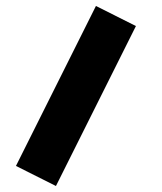

<svg xmlns="http://www.w3.org/2000/svg" viewBox="-20 -620 540 640"><path d="M33.2 -66.9 299.8 -600.1 433.1 -533.2 166.5 0Z"/></svg>

Font: Malkor
Style: Bold
Weight: 700
Version: Version 1.3